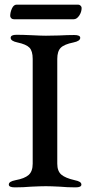

<svg xmlns="http://www.w3.org/2000/svg" viewBox="-20 -804 388 828"><path d="M18 -8Q18 -15 25 -19.5Q32 -24 47 -27Q86 -34 103.5 -49.5Q121 -65 121 -98V-550Q121 -584 107 -598.5Q93 -613 55 -621Q26 -627 26 -641Q26 -654 51 -654Q78 -654 120 -652Q158 -650 178 -650L234 -651Q272 -653 300 -653Q326 -653 326 -641Q326 -627 297 -621Q257 -613 242 -598Q227 -583 227 -550V-98Q227 -66 244.5 -51Q262 -36 302 -27Q317 -24 324 -19.5Q331 -15 331 -8Q331 4 306 4Q270 4 238 1Q198 -1 178 -1Q156 -1 114 1Q81 4 44 4Q18 4 18 -8ZM24 -735Q24 -751 31.5 -767.5Q39 -784 52 -784H317Q323 -784 327.5 -779.5Q332 -775 332 -770Q332 -752 321.5 -736.5Q311 -721 298 -721H40Q33 -721 28.5 -725.5Q24 -730 24 -735Z"/></svg>

Font: EB Garamond Medium
Style: Regular
Weight: 500
Designer: Georg Duffner and Octavio Pardo
Foundry: Georg Duffner
Version: Version 1.000